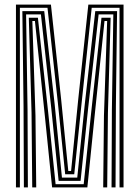

<svg xmlns="http://www.w3.org/2000/svg" viewBox="-20 -820 610 840"><path d="M49.8 0V-800H202.8L247.5 -385L278.8 -71.8H291L322.2 -384.8L366.5 -800H520.5V0H503V-785.8H381.2L337.5 -373.5L304.8 -57.5H265.2L232.8 -373.8L187.8 -785.8H67V0ZM84.5 0 83 -356.5 77.8 -771.2H173.5L219.2 -363L251 -43H318L350.8 -363L396.8 -771.2H492.2L487 -356.5L485.5 0H468L469.5 -339.5L475.8 -757H411.5L365.5 -345L332.5 -28.8H236.5L204.5 -345L159 -757H94.2L100.5 -339.5L102 0ZM121 0 118 -327 106 -742.5H145.8L190.8 -328.5L223.2 -14.2H346.2L379 -329L424 -742.5H464L452.2 -327L449 0H431.5L434.8 -314.2L448.8 -728.2H437.2L394.2 -315L362.2 0H208L176 -315L132.8 -728.2H121.5L135.2 -314.2L138.5 0Z"/></svg>

Font: Big Shoulders Inline Display SemiBold
Style: Regular
Weight: 600
Designer: Patric King
Foundry: XO Type Co
Version: Version 1.000